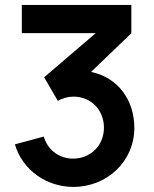

<svg xmlns="http://www.w3.org/2000/svg" viewBox="-20 -740 622 774"><path d="M276 13.5C411 13.5 521.5 -88.5 521.5 -225C521.5 -334.5 457.5 -427.5 347 -450L509.5 -606V-720H68V-606.5H366L158 -428.5L213 -333.5C232 -344 254 -350.5 275.5 -350.5C348 -350.5 399 -296 399 -225C399 -154.5 346 -101 275.5 -100.5C222.5 -100 173 -132 156.5 -189.5L40 -158C71 -53.5 168 13.5 276 13.5Z"/></svg>

Font: Manrope
Style: Bold
Weight: 700
Designer: Mikhail Sharanda
Foundry: Mikhail Sharanda
Version: Version 4.505;FEAKit 1.0